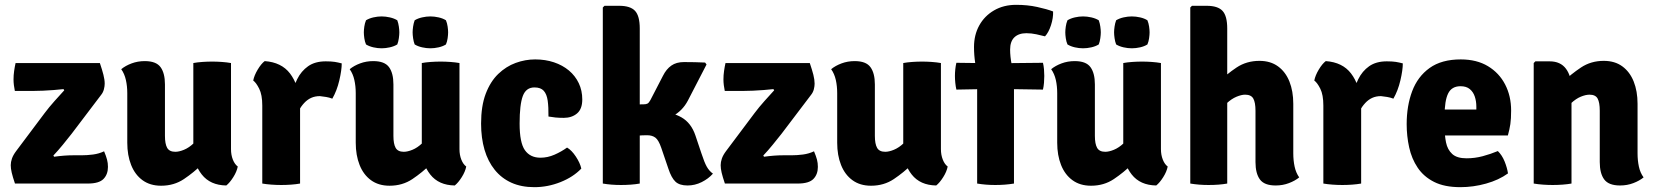

<svg xmlns="http://www.w3.org/2000/svg" viewBox="-20 -760 6858 795"><path d="M165 -292Q183 -316 206 -341.8Q229 -367.5 246 -386L243 -391Q224.5 -389 202.5 -387.2Q180.5 -385.5 158.8 -384.5Q137 -383.5 118.5 -383.5H41.5Q39 -395 37.5 -407.5Q36 -420 36 -431Q36 -448.5 38.5 -466Q41 -483.5 44.5 -499H393.5Q403 -471 408.2 -450.5Q413.5 -430 413.5 -413.5Q413.5 -403 410.2 -390.2Q407 -377.5 399 -367.5L276.5 -206Q259.5 -184.5 239.8 -160.2Q220 -136 201 -116L204 -111Q225.5 -114 245 -115.5Q264.5 -117 283 -117H317.5Q340.5 -117 365.2 -120.2Q390 -123.5 411 -133.5Q419.5 -113.5 423.2 -99.2Q427 -85 427 -69Q427 -38 408.5 -19Q390 0 343.5 0H42Q32.5 -28 28.5 -45.2Q24.5 -62.5 24.5 -76Q24.5 -89 29.5 -103.5Q34.5 -118 46.5 -134Z M936.5 -142.5Q936.5 -118.5 944.2 -99Q952 -79.5 964.5 -70.5Q960.5 -49.5 946 -26.5Q931.5 -3.5 917 8Q850.5 7 815.5 -37.5Q780.5 -82 780.5 -144.5V-499Q796.5 -502 817.5 -503.5Q838.5 -505 858.5 -505Q878 -505 898.8 -503.5Q919.5 -502 936.5 -499ZM507 -374Q507 -403.5 501.2 -429Q495.5 -454.5 482 -473.5Q499.5 -488 525 -497.5Q550.5 -507 579.5 -507Q626.5 -507 644.8 -482Q663 -457 663 -410.5V-197.5Q663 -164 672.2 -147.8Q681.5 -131.5 706 -131.5Q721.5 -131.5 741.8 -139.8Q762 -148 782.2 -167Q802.5 -186 817.5 -217V-80.5Q782.5 -46 741.5 -18.5Q700.5 9 647 9Q601.5 9 570.2 -13.8Q539 -36.5 523 -76.8Q507 -117 507 -169Z M1395 -497.5Q1395 -470 1385 -427.2Q1375 -384.5 1356 -351.5Q1343 -356.5 1330.2 -358.5Q1317.5 -360.5 1304.5 -362Q1284.5 -362 1268.5 -354.8Q1252.5 -347.5 1239.5 -333.5Q1226.5 -319.5 1215 -299Q1203.5 -278.5 1193 -252L1175.5 -275.5Q1178 -317 1186 -357.8Q1194 -398.5 1210.5 -432Q1227 -465.5 1255.8 -485.8Q1284.5 -506 1328.5 -506Q1351.5 -506 1365.8 -503.8Q1380 -501.5 1395 -497.5ZM1028.5 -426.5Q1032.5 -447.5 1047 -471.8Q1061.5 -496 1076 -507Q1145.5 -502 1180.8 -455.8Q1216 -409.5 1222.5 -334.5V0Q1206 3 1185.5 4.5Q1165 6 1144.5 6Q1125 6 1104.2 4.5Q1083.5 3 1066 0V-323Q1066 -367.5 1053.2 -392.8Q1040.5 -418 1028.5 -426.5Z M1882.5 -142.5Q1882.5 -118.5 1890.2 -99Q1898 -79.5 1910.5 -70.5Q1906.5 -49.5 1892 -26.5Q1877.5 -3.5 1863 8Q1796.5 7 1761.5 -37.5Q1726.5 -82 1726.5 -144.5V-499Q1742.5 -502 1763.5 -503.5Q1784.5 -505 1804.5 -505Q1824 -505 1844.8 -503.5Q1865.5 -502 1882.5 -499ZM1453 -374Q1453 -403.5 1447.2 -429Q1441.5 -454.5 1428 -473.5Q1445.5 -488 1471 -497.5Q1496.5 -507 1525.5 -507Q1572.5 -507 1590.8 -482Q1609 -457 1609 -410.5V-197.5Q1609 -164 1618.2 -147.8Q1627.5 -131.5 1652 -131.5Q1667.5 -131.5 1687.8 -139.8Q1708 -148 1728.2 -167Q1748.5 -186 1763.5 -217V-80.5Q1728.5 -46 1687.5 -18.5Q1646.5 9 1593 9Q1547.5 9 1516.2 -13.8Q1485 -36.5 1469 -76.8Q1453 -117 1453 -169ZM1486.5 -626Q1486.5 -636 1488.5 -650Q1490.5 -664 1495.5 -676Q1508.5 -684 1526 -688Q1543.5 -692 1560 -692Q1576.5 -692 1594.2 -688Q1612 -684 1625 -676Q1629.5 -664 1631.5 -650Q1633.5 -636 1633.5 -626Q1633.5 -616 1631.5 -601.8Q1629.5 -587.5 1625 -576Q1612 -568 1594.2 -564Q1576.5 -560 1560 -560Q1543.5 -560 1526 -564Q1508.5 -568 1495.5 -576Q1490.5 -587.5 1488.5 -601.8Q1486.5 -616 1486.5 -626ZM1688.5 -626Q1688.5 -636 1690.5 -650Q1692.5 -664 1697 -676Q1710 -684 1727.8 -688Q1745.5 -692 1762 -692Q1778.5 -692 1796.2 -688Q1814 -684 1826.5 -676Q1831.5 -664 1833.5 -650Q1835.5 -636 1835.5 -626Q1835.5 -616 1833.5 -601.8Q1831.5 -587.5 1826.5 -576Q1814 -568 1796.2 -564Q1778.5 -560 1762 -560Q1745.5 -560 1727.8 -564Q1710 -568 1697 -576Q1692.5 -587.5 1690.5 -601.8Q1688.5 -616 1688.5 -626Z M2251 -277.5Q2251.5 -316.5 2247.8 -343.2Q2244 -370 2231.5 -384Q2219 -398 2193 -398Q2158 -398 2144.8 -362.5Q2131.5 -327 2131.5 -248.5Q2131.5 -169 2153.5 -138Q2175.5 -107 2218 -107Q2247.5 -107 2276 -119.5Q2304.5 -132 2328 -149Q2347 -138 2364.5 -111.5Q2382 -85 2387 -62Q2353.5 -27 2300.8 -6Q2248 15 2192.5 15Q2138.5 15 2097.5 -3.5Q2056.5 -22 2028.5 -56.8Q2000.5 -91.5 1986.2 -140Q1972 -188.5 1972 -248.5Q1972 -321 1991.2 -371.8Q2010.5 -422.5 2043 -453.8Q2075.5 -485 2115.2 -499.5Q2155 -514 2196 -514Q2238 -514 2273.8 -502Q2309.5 -490 2335.8 -468Q2362 -446 2376.5 -415.5Q2391 -385 2391 -348Q2391 -308.5 2369.2 -290.2Q2347.5 -272 2314.5 -272Q2294.5 -272 2280 -273.5Q2265.5 -275 2251 -277.5Z M2629 0Q2612.5 3 2592.2 4.5Q2572 6 2551.5 6Q2510.5 6 2476 0V-729L2483 -736H2544Q2590 -736 2609.5 -715Q2629 -694 2629 -642ZM2884 -126Q2896.5 -87.5 2906.5 -69.8Q2916.5 -52 2932 -41Q2913.5 -20 2885.5 -6Q2857.5 8 2827 8Q2793.5 8 2776.8 -7.8Q2760 -23.5 2747.5 -61.5L2718 -148Q2707 -180 2693.8 -190Q2680.5 -200 2660 -200Q2638.5 -200 2622.5 -198.5Q2606.5 -197 2590 -194.5L2549.5 -189.5V-297H2706.5Q2761.5 -297 2801.8 -274Q2842 -251 2859.5 -199ZM2828.5 -344Q2805.5 -300 2762.8 -277.8Q2720 -255.5 2655 -255.5H2568.5V-327L2644.5 -328Q2655.5 -328 2661.2 -331.2Q2667 -334.5 2673 -345.5L2725 -446Q2739 -474 2759.8 -488.5Q2780.5 -503 2812 -503Q2837 -503 2857.5 -502.5Q2878 -502 2899.5 -501L2905.5 -493Z M3104.5 -292Q3122.5 -316 3145.5 -341.8Q3168.5 -367.5 3185.5 -386L3182.5 -391Q3164 -389 3142 -387.2Q3120 -385.5 3098.2 -384.5Q3076.5 -383.5 3058 -383.5H2981Q2978.5 -395 2977 -407.5Q2975.5 -420 2975.5 -431Q2975.5 -448.5 2978 -466Q2980.5 -483.5 2984 -499H3333Q3342.5 -471 3347.8 -450.5Q3353 -430 3353 -413.5Q3353 -403 3349.8 -390.2Q3346.5 -377.5 3338.5 -367.5L3216 -206Q3199 -184.5 3179.2 -160.2Q3159.5 -136 3140.5 -116L3143.5 -111Q3165 -114 3184.5 -115.5Q3204 -117 3222.5 -117H3257Q3280 -117 3304.8 -120.2Q3329.5 -123.5 3350.5 -133.5Q3359 -113.5 3362.8 -99.2Q3366.5 -85 3366.5 -69Q3366.5 -38 3348 -19Q3329.5 0 3283 0H2981.5Q2972 -28 2968 -45.2Q2964 -62.5 2964 -76Q2964 -89 2969 -103.5Q2974 -118 2986 -134Z M3876 -142.5Q3876 -118.5 3883.8 -99Q3891.5 -79.5 3904 -70.5Q3900 -49.5 3885.5 -26.5Q3871 -3.5 3856.5 8Q3790 7 3755 -37.5Q3720 -82 3720 -144.5V-499Q3736 -502 3757 -503.5Q3778 -505 3798 -505Q3817.5 -505 3838.2 -503.5Q3859 -502 3876 -499ZM3446.5 -374Q3446.5 -403.5 3440.8 -429Q3435 -454.5 3421.5 -473.5Q3439 -488 3464.5 -497.5Q3490 -507 3519 -507Q3566 -507 3584.2 -482Q3602.5 -457 3602.5 -410.5V-197.5Q3602.5 -164 3611.8 -147.8Q3621 -131.5 3645.5 -131.5Q3661 -131.5 3681.2 -139.8Q3701.5 -148 3721.8 -167Q3742 -186 3757 -217V-80.5Q3722 -46 3681 -18.5Q3640 9 3586.5 9Q3541 9 3509.8 -13.8Q3478.5 -36.5 3462.5 -76.8Q3446.5 -117 3446.5 -169Z M4102 -498 4298.5 -500Q4301.5 -487.5 4302.8 -473Q4304 -458.5 4304 -445.5Q4304 -432.5 4302.8 -417.2Q4301.5 -402 4298.5 -389L4100 -392L3940 -389Q3937 -402 3935.5 -417.2Q3934 -432.5 3934 -445.5Q3934 -458.5 3935.5 -473Q3937 -487.5 3940 -500ZM4026 -434Q4023 -466.5 4018 -499Q4013 -531.5 4013 -565.5Q4013 -615.5 4034.8 -654.8Q4056.5 -694 4096 -717Q4135.5 -740 4187.5 -740Q4234.5 -740 4274.5 -731.2Q4314.5 -722.5 4340.5 -712.5Q4341.5 -686 4331.8 -655.8Q4322 -625.5 4307 -609.5Q4292 -613.5 4271.2 -618Q4250.5 -622.5 4230 -622.5Q4198 -622.5 4180.2 -605.5Q4162.5 -588.5 4162.5 -554.5Q4162.5 -526.5 4168.8 -493.8Q4175 -461 4178.5 -433V0Q4142.5 6 4101 6Q4061.5 6 4026 0Z M4787 -142.5Q4787 -118.5 4794.8 -99Q4802.5 -79.5 4815 -70.5Q4811 -49.5 4796.5 -26.5Q4782 -3.5 4767.5 8Q4701 7 4666 -37.5Q4631 -82 4631 -144.5V-499Q4647 -502 4668 -503.5Q4689 -505 4709 -505Q4728.5 -505 4749.2 -503.5Q4770 -502 4787 -499ZM4357.5 -374Q4357.5 -403.5 4351.8 -429Q4346 -454.5 4332.5 -473.5Q4350 -488 4375.5 -497.5Q4401 -507 4430 -507Q4477 -507 4495.2 -482Q4513.5 -457 4513.5 -410.5V-197.5Q4513.5 -164 4522.8 -147.8Q4532 -131.5 4556.5 -131.5Q4572 -131.5 4592.2 -139.8Q4612.5 -148 4632.8 -167Q4653 -186 4668 -217V-80.5Q4633 -46 4592 -18.5Q4551 9 4497.5 9Q4452 9 4420.8 -13.8Q4389.5 -36.5 4373.5 -76.8Q4357.5 -117 4357.5 -169ZM4391 -626Q4391 -636 4393 -650Q4395 -664 4400 -676Q4413 -684 4430.5 -688Q4448 -692 4464.5 -692Q4481 -692 4498.8 -688Q4516.5 -684 4529.5 -676Q4534 -664 4536 -650Q4538 -636 4538 -626Q4538 -616 4536 -601.8Q4534 -587.5 4529.5 -576Q4516.5 -568 4498.8 -564Q4481 -560 4464.5 -560Q4448 -560 4430.5 -564Q4413 -568 4400 -576Q4395 -587.5 4393 -601.8Q4391 -616 4391 -626ZM4593 -626Q4593 -636 4595 -650Q4597 -664 4601.5 -676Q4614.5 -684 4632.2 -688Q4650 -692 4666.5 -692Q4683 -692 4700.8 -688Q4718.5 -684 4731 -676Q4736 -664 4738 -650Q4740 -636 4740 -626Q4740 -616 4738 -601.8Q4736 -587.5 4731 -576Q4718.5 -568 4700.8 -564Q4683 -560 4666.5 -560Q4650 -560 4632.2 -564Q4614.5 -568 4601.5 -576Q4597 -587.5 4595 -601.8Q4593 -616 4593 -626Z M5061.5 0Q5028.5 6 4984 6Q4944.5 6 4908.5 0V-729L4915.5 -736H4976.5Q5022.5 -736 5042 -715Q5061.5 -694 5061.5 -642ZM5335 -125Q5335 -96 5340.5 -70.2Q5346 -44.5 5359.5 -25.5Q5342.5 -11.5 5317 -1.8Q5291.5 8 5262 8Q5215 8 5196.8 -17Q5178.5 -42 5178.5 -89V-301.5Q5178.5 -335.5 5169.5 -351.8Q5160.5 -368 5135.5 -368Q5120.5 -368 5100 -359.5Q5079.5 -351 5059.2 -332.2Q5039 -313.5 5024 -282V-418.5Q5059 -453 5100.2 -480.5Q5141.5 -508 5195 -508Q5240.5 -508 5271.8 -485.2Q5303 -462.5 5319 -422.5Q5335 -382.5 5335 -330Z M5788.5 -497.5Q5788.5 -470 5778.5 -427.2Q5768.5 -384.5 5749.5 -351.5Q5736.5 -356.5 5723.8 -358.5Q5711 -360.5 5698 -362Q5678 -362 5662 -354.8Q5646 -347.5 5633 -333.5Q5620 -319.5 5608.5 -299Q5597 -278.5 5586.5 -252L5569 -275.5Q5571.5 -317 5579.5 -357.8Q5587.5 -398.5 5604 -432Q5620.5 -465.5 5649.2 -485.8Q5678 -506 5722 -506Q5745 -506 5759.2 -503.8Q5773.5 -501.5 5788.5 -497.5ZM5422 -426.5Q5426 -447.5 5440.5 -471.8Q5455 -496 5469.5 -507Q5539 -502 5574.2 -455.8Q5609.5 -409.5 5616 -334.5V0Q5599.5 3 5579 4.5Q5558.5 6 5538 6Q5518.5 6 5497.8 4.5Q5477 3 5459.5 0V-323Q5459.5 -367.5 5446.8 -392.8Q5434 -418 5422 -426.5Z M5904.5 -199V-306.5H6093V-318Q6093 -341 6086.5 -360.2Q6080 -379.5 6065.8 -391.2Q6051.5 -403 6027.5 -403Q5991 -403 5976.2 -373Q5961.5 -343 5961.5 -280.5V-233.5Q5961.5 -199.5 5967.5 -170Q5973.5 -140.5 5993 -122.5Q6012.5 -104.5 6052.5 -104.5Q6086.5 -104.5 6119.2 -113.2Q6152 -122 6182 -134.5Q6199.5 -117.5 6210 -91.5Q6220.5 -65.5 6224 -42Q6186 -14.5 6133.2 0.2Q6080.5 15 6027 15Q5961 15 5918 -6.8Q5875 -28.5 5850 -65.8Q5825 -103 5814.8 -149.8Q5804.5 -196.5 5804.5 -246Q5804.5 -321.5 5827.2 -382.2Q5850 -443 5899.5 -478.5Q5949 -514 6028.5 -514Q6094.5 -514 6141 -486Q6187.5 -458 6212.2 -410.2Q6237 -362.5 6237 -302Q6237 -268.5 6233.8 -246.2Q6230.5 -224 6223.5 -199Z M6396.5 -506Q6441.5 -506 6464.2 -475.2Q6487 -444.5 6487 -392.5V0Q6470.5 3 6449.8 4.5Q6429 6 6409 6Q6389.5 6 6368.8 4.5Q6348 3 6330.5 0V-499L6337.5 -506ZM6760.5 -125Q6760.5 -96 6766 -70.2Q6771.5 -44.5 6785.5 -25.5Q6768.5 -11.5 6743 -1.8Q6717.5 8 6688 8Q6641 8 6622.5 -17Q6604 -42 6604 -89V-301.5Q6604 -335.5 6595.2 -351.8Q6586.5 -368 6561.5 -368Q6546 -368 6525.8 -359.8Q6505.5 -351.5 6485.2 -332.5Q6465 -313.5 6449.5 -282V-419Q6485 -453 6526.2 -480.5Q6567.5 -508 6620.5 -508Q6666.5 -508 6697.5 -485.2Q6728.5 -462.5 6744.5 -422.5Q6760.5 -382.5 6760.5 -330Z"/></svg>

Font: Signika
Style: Bold
Weight: 700
Designer: Anna Giedry
Foundry: Anna Giedry
Version: Version 2.001